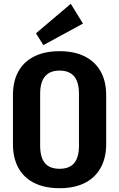

<svg xmlns="http://www.w3.org/2000/svg" viewBox="-20 -979 626 1009"><path d="M293 10Q215 10 160 -17.5Q105 -45 76.5 -97Q48 -149 48 -222V-478Q48 -552 76.5 -603.5Q105 -655 160 -682.5Q215 -710 293 -710Q371 -710 425.5 -682.5Q480 -655 509 -603.5Q538 -552 538 -478V-222Q538 -149 509 -97Q480 -45 425.5 -17.5Q371 10 293 10ZM293 -92Q345 -92 370 -122Q395 -152 395 -214V-486Q395 -548 369.5 -578Q344 -608 293 -608Q242 -608 216.5 -577.5Q191 -547 191 -486V-214Q191 -152 216 -122Q241 -92 293 -92ZM416 -855 208 -742 169 -804 352 -959Z"/></svg>

Font: Pathway Extreme Condensed
Style: Bold
Weight: 700
Width: 3
Version: Version 1.001;gftools[0.9.26]